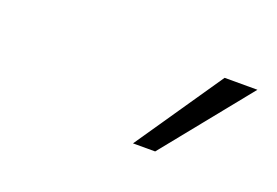

<svg xmlns="http://www.w3.org/2000/svg" viewBox="-44 -856 588 407"><g transform="rotate(20 250.0 -652.5)"><path d="M273 -554 408 -751H482L323 -554Z"/></g></svg>

Font: Nunito Sans 10pt Light
Style: Italic
Weight: 300
Italic angle: -9°
Designer: Vernon Adams
Foundry: Vernon Adams
Version: Version 3.101;gftools[0.9.27]